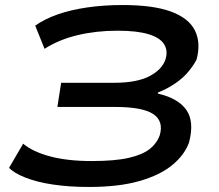

<svg xmlns="http://www.w3.org/2000/svg" viewBox="-20 -734 872 763"><path d="M333 9Q256 9 191.5 -0.5Q127 -10 81.5 -28Q36 -46 16 -67L72 -163Q110 -131 179 -112.5Q248 -94 344 -94Q436 -94 491 -106.5Q546 -119 575 -142Q604 -165 615 -197Q631 -253 588.5 -281Q546 -309 437 -309H208L223 -405H433Q523 -405 573.5 -431Q624 -457 638 -499Q648 -533 632 -558.5Q616 -584 570.5 -598Q525 -612 447 -612Q363 -612 289 -594.5Q215 -577 157 -540L120 -632Q156 -658 208.5 -676.5Q261 -695 327 -704.5Q393 -714 467 -714Q589 -714 659.5 -688Q730 -662 754.5 -613Q779 -564 761 -497Q751 -477 730.5 -451.5Q710 -426 678.5 -404Q647 -382 607 -366L608 -362Q689 -343 721 -296.5Q753 -250 731 -167Q713 -118 664.5 -78Q616 -38 534 -14.5Q452 9 333 9Z"/></svg>

Font: Nunito Sans 7pt Expanded SemiBold
Style: Italic
Weight: 600
Width: 7
Italic angle: -9°
Designer: Vernon Adams
Foundry: Vernon Adams
Version: Version 3.101;gftools[0.9.27]